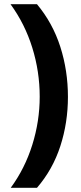

<svg xmlns="http://www.w3.org/2000/svg" viewBox="-20 -734 383 912"><path d="M302.7 -274Q302.7 -151.2 266.6 -40Q230.5 71.2 155.7 158H31Q98.2 66.4 133.4 -46Q168.6 -158.4 168.6 -275Q168.6 -394 133.4 -507.3Q98.2 -620.6 30 -714H155.7Q230.5 -624.2 266.6 -511.3Q302.7 -398.4 302.7 -274Z"/></svg>

Font: Noto Sans Khmer
Style: Regular
Weight: 400
Designer: Danh Hong and the Monotype Design Team
Foundry: Monotype Imaging Inc.
Version: Version 2.003